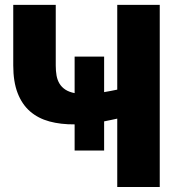

<svg xmlns="http://www.w3.org/2000/svg" viewBox="-20 -748 730 768"><path d="M619 -728.5V0H449V-273.5Q435.5 -270.5 422.5 -267.8Q409.5 -265 396.5 -262.5V-146H278.5V-250.5Q223 -250 177.8 -262.2Q132.5 -274.5 100.2 -302.5Q68 -330.5 50.5 -375.8Q33 -421 33 -486.5V-728.5H203V-486Q203 -464 206.2 -445.8Q209.5 -427.5 218.2 -413.2Q227 -399 241.5 -389.5Q256 -380 278.5 -375.5V-521.5H396.5V-379.5Q408.5 -381.5 421.5 -384Q434.5 -386.5 449 -389.5V-728.5Z"/></svg>

Font: Lato ExtraBold
Style: Regular
Weight: 800
Designer: Lukasz Dziedzic with Adam Twardoch and Botio Nikoltchev
Foundry: tyPoland Lukasz Dziedzic
Version: Version 2.015; 2015-08-06; http://www.latofonts.com/